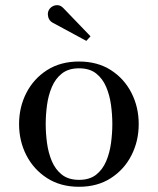

<svg xmlns="http://www.w3.org/2000/svg" viewBox="-20 -705 604 735"><path d="M282.5 10Q212 10 160.5 -23Q109 -56 81 -110.5Q53 -165 53 -230Q53 -295 81 -349.5Q109 -404 160.5 -436.8Q212 -469.5 282.5 -469.5Q353 -469.5 404.2 -436.8Q455.5 -404 483.2 -349.5Q511 -295 511 -230Q511 -165 483.2 -110.5Q455.5 -56 404.2 -23Q353 10 282.5 10ZM282.5 -16.5Q323 -16.5 348 -36.2Q373 -56 386.5 -88Q400 -120 405 -157.5Q410 -195 410 -230Q410 -265.5 405 -302.8Q400 -340 386.5 -372Q373 -404 348 -423.8Q323 -443.5 282.5 -443.5Q242.5 -443.5 217.2 -423.8Q192 -404 178.5 -372Q165 -340 160 -302.8Q155 -265.5 155 -230Q155 -195 160 -157.5Q165 -120 178.5 -88Q192 -56 217.2 -36.2Q242.5 -16.5 282.5 -16.5ZM310.5 -548.5 181 -618.5Q173 -623 168.2 -631.2Q163.5 -639.5 163.2 -649.5Q163 -659.5 167.5 -667.5Q172.5 -676 181.8 -681Q191 -686 202.2 -685Q213.5 -684 223.5 -673L326.5 -566Z"/></svg>

Font: Bodoni Moda 9pt
Style: Regular
Weight: 400
Designer: Owen Earl
Foundry: indestructible type
Version: Version 2.005